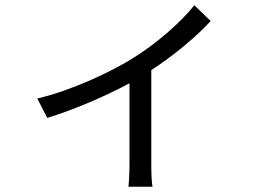

<svg xmlns="http://www.w3.org/2000/svg" viewBox="-20 -633 1040 731"><path d="M122 -258 160 -184C273 -219 389 -271 473 -316V-10C473 21 471 62 469 78H561C557 62 556 21 556 -10V-366C647 -425 732 -498 782 -553L720 -613C669 -549 577 -467 482 -409C401 -359 254 -289 122 -258Z"/></svg>

Font: Noto Sans HK
Style: Regular
Weight: 400
Designer: Ryoko NISHIZUKA 西塚涼子 (kana, bopomofo & ideographs); Paul D. Hunt (Latin, Greek & Cyrillic); Sandoll Communications 산돌커뮤니
Foundry: Adobe
Version: Version 2.004;hotconv 1.0.118;makeotfexe 2.5.65603